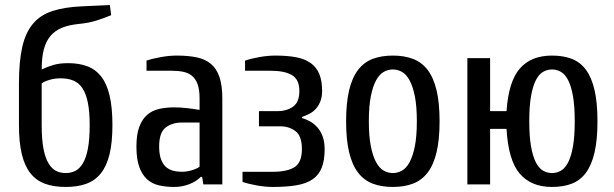

<svg xmlns="http://www.w3.org/2000/svg" viewBox="-20 -730 2430 760"><path d="M145 -455Q168 -466 192 -473Q216 -480 250 -480Q293 -480 326 -467.5Q359 -455 381 -426.5Q403 -398 414 -351Q425 -304 425 -235Q425 -166 413.5 -119Q402 -72 379 -43.5Q356 -15 321.5 -2.5Q287 10 240 10Q193 10 158.5 -2.5Q124 -15 101 -43.5Q78 -72 66.5 -119Q55 -166 55 -235V-400Q55 -486 68 -543.5Q81 -601 110.5 -636Q140 -671 188 -686.5Q236 -702 305 -705L415 -710L420 -670Q394 -659 363 -649Q332 -639 290 -635Q252 -631 225 -620Q198 -609 180 -588Q162 -567 153.5 -534.5Q145 -502 145 -455ZM145 -235Q145 -179 152 -142Q159 -105 172 -83.5Q185 -62 202 -53.5Q219 -45 240 -45Q261 -45 278 -53.5Q295 -62 308 -83.5Q321 -105 328 -142Q335 -179 335 -235Q335 -289 327.5 -325Q320 -361 305.5 -382Q291 -403 269.5 -411.5Q248 -420 220 -420Q197 -420 176.5 -414Q156 -408 145 -400Z M770 -245H700Q662 -245 636 -225.5Q610 -206 610 -150Q610 -120 617 -100.5Q624 -81 636 -70Q648 -59 664.5 -54.5Q681 -50 700 -50Q719 -50 739 -56Q759 -62 770 -70ZM670 10Q636 10 608.5 3.5Q581 -3 561.5 -21Q542 -39 531 -70Q520 -101 520 -150Q520 -197 531 -227Q542 -257 561.5 -274.5Q581 -292 608.5 -298.5Q636 -305 670 -305Q693 -305 720 -302Q747 -299 770 -295V-340Q770 -374 762.5 -395.5Q755 -417 741 -429Q727 -441 706.5 -445.5Q686 -450 660 -450H560V-490Q583 -498 616.5 -504Q650 -510 680 -510Q725 -510 758.5 -503Q792 -496 814.5 -477.5Q837 -459 848.5 -425.5Q860 -392 860 -340V0H785L780 -30H775Q756 -11 728 -0.5Q700 10 670 10Z M1070 -510Q1117 -510 1151.5 -503.5Q1186 -497 1209 -481Q1232 -465 1243.5 -438Q1255 -411 1255 -370Q1255 -346 1248 -328.5Q1241 -311 1230 -299Q1219 -287 1204.5 -279.5Q1190 -272 1175 -267V-263Q1192 -258 1208 -249Q1224 -240 1237 -225Q1250 -210 1257.5 -189Q1265 -168 1265 -140Q1265 -95 1253.5 -66Q1242 -37 1217 -20Q1192 -3 1153 3.5Q1114 10 1060 10Q1030 10 996.5 4Q963 -2 940 -10V-50H1060Q1117 -50 1146 -68.5Q1175 -87 1175 -140Q1175 -192 1149.5 -211Q1124 -230 1090 -230H1005V-290H1080Q1114 -290 1139.5 -307.5Q1165 -325 1165 -370Q1165 -415 1136 -432.5Q1107 -450 1050 -450H950V-490Q973 -498 1006.5 -504Q1040 -510 1070 -510Z M1630 -250Q1630 -310 1622 -349.5Q1614 -389 1601 -412.5Q1588 -436 1571 -445.5Q1554 -455 1535 -455Q1516 -455 1499 -445.5Q1482 -436 1469 -412.5Q1456 -389 1448 -349.5Q1440 -310 1440 -250Q1440 -190 1448 -150.5Q1456 -111 1469 -87.5Q1482 -64 1499 -54.5Q1516 -45 1535 -45Q1554 -45 1571 -54.5Q1588 -64 1601 -87.5Q1614 -111 1622 -150.5Q1630 -190 1630 -250ZM1720 -250Q1720 -177 1708 -127Q1696 -77 1672.5 -46.5Q1649 -16 1614.5 -3Q1580 10 1535 10Q1490 10 1455.5 -3Q1421 -16 1397.5 -46.5Q1374 -77 1362 -127Q1350 -177 1350 -250Q1350 -323 1362 -373Q1374 -423 1397.5 -453.5Q1421 -484 1455.5 -497Q1490 -510 1535 -510Q1580 -510 1614.5 -497Q1649 -484 1672.5 -453.5Q1696 -423 1708 -373Q1720 -323 1720 -250Z M1920 -500V-290H1985Q1993 -407 2037.5 -458.5Q2082 -510 2165 -510Q2210 -510 2243.5 -497Q2277 -484 2299.5 -453.5Q2322 -423 2333.5 -373Q2345 -323 2345 -250Q2345 -177 2333.5 -127Q2322 -77 2299.5 -46.5Q2277 -16 2243.5 -3Q2210 10 2165 10Q2082 10 2037 -43Q1992 -96 1985 -220H1920V0H1830V-500ZM2165 -45Q2184 -45 2200.5 -54.5Q2217 -64 2229 -87.5Q2241 -111 2248 -150.5Q2255 -190 2255 -250Q2255 -310 2248 -349.5Q2241 -389 2229 -412.5Q2217 -436 2200.5 -445.5Q2184 -455 2165 -455Q2146 -455 2129.5 -445.5Q2113 -436 2101 -412.5Q2089 -389 2082 -349.5Q2075 -310 2075 -250Q2075 -190 2082 -150.5Q2089 -111 2101 -87.5Q2113 -64 2129.5 -54.5Q2146 -45 2165 -45Z"/></svg>

Font: Cuprum
Style: Regular
Weight: 400
Designer: Jovanny Lemonad
Foundry: Jovanny Lemonad
Version: Version 1.002